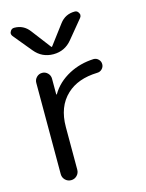

<svg xmlns="http://www.w3.org/2000/svg" viewBox="-115 -849 680 897"><g transform="rotate(-15 225.0 -400.5)"><path d="M76.2 -503.9Q76.2 -519.5 87.4 -530.8Q98.6 -542 114.3 -542Q129.9 -542 141.1 -530.8Q152.3 -519.5 152.3 -503.9V-427.7Q152.3 -426.8 153.3 -426.8Q154.3 -426.8 155.3 -427.7Q185.5 -479.5 244.1 -510.7Q297.9 -539.1 363.3 -542Q377 -542 386.7 -532.2Q396.5 -522.5 396.5 -508.8Q396.5 -495.1 386.7 -485.4Q377 -475.6 363.3 -475.6Q268.6 -472.7 214.8 -421.9Q156.2 -367.2 156.2 -268.6V-62.5Q156.2 -45.9 144.5 -34.2Q132.8 -22.5 116.2 -22.5Q99.6 -22.5 87.9 -34.2Q76.2 -45.9 76.2 -62.5ZM335.9 -779.3Q348.6 -779.3 354.5 -766.6Q357.4 -761.7 357.4 -757.8Q357.4 -750 352.5 -744.1L279.3 -655.3Q244.1 -612.3 189 -612.3Q133.8 -612.3 98.6 -655.3L25.4 -744.1Q20.5 -750 20.5 -757.8Q20.5 -761.7 23.4 -766.6Q29.3 -779.3 43 -779.3Q87.9 -779.3 115.2 -743.2L187.5 -648.4Q188.5 -647.5 189.5 -647.5Q190.4 -647.5 191.4 -648.4L262.7 -743.2Q290 -779.3 335.9 -779.3Z"/></g></svg>

Font: Gen Jyuu Gothic P Normal
Style: Regular
Weight: 300
Designer: [Source Han Sans]
Ryoko NISHIZUKA  (kana & ideographs); Paul D. Hunt (Latin, Greek & Cyrillic); Wenlong ZHANG  (bopomofo
Version: Version 1.002.20150607